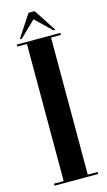

<svg xmlns="http://www.w3.org/2000/svg" viewBox="-128 -876 515 920"><g transform="rotate(-15 130.0 -416.0)"><path d="M22 0V-10H70V-690H22V-700H238.5V-690H189.5V-10H238.5V0ZM42.5 -720.5 116 -832.5H146.5L219.5 -720.5H209.5L131 -796.5L52.5 -720.5Z"/></g></svg>

Font: Imbue 100pt
Style: Bold
Weight: 700
Designer: Tyler Finck
Foundry: Etcetera Type Company
Version: Version 1.102; ttfautohint (v1.8.3)